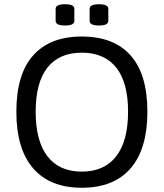

<svg xmlns="http://www.w3.org/2000/svg" viewBox="-20 -878 771 904"><path d="M365 6Q215 6 136 -85.5Q57 -177 57 -352Q57 -528 136 -617Q215 -706 365 -706Q516 -706 595 -617Q674 -528 674 -352Q674 -177 595 -85.5Q516 6 365 6ZM365 -70Q471 -70 527 -142Q583 -214 583 -352Q583 -490 527 -560Q471 -630 365 -630Q259 -630 203.5 -560Q148 -490 148 -352Q148 -214 203.5 -142Q259 -70 365 -70ZM446 -758Q423 -758 412.5 -763.5Q402 -769 402 -780V-836Q402 -847 412.5 -852.5Q423 -858 446 -858Q469 -858 479.5 -852.5Q490 -847 490 -836V-780Q490 -769 479.5 -763.5Q469 -758 446 -758ZM286 -758Q263 -758 252.5 -763.5Q242 -769 242 -780V-836Q242 -847 252.5 -852.5Q263 -858 286 -858Q309 -858 319.5 -852.5Q330 -847 330 -836V-780Q330 -769 319.5 -763.5Q309 -758 286 -758Z"/></svg>

Font: Asap
Style: Regular
Weight: 400
Designer: Pablo Cosgaya
Foundry: Omnibus-Type
Version: Version 3.001